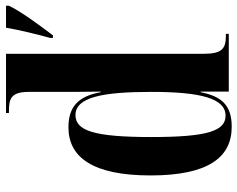

<svg xmlns="http://www.w3.org/2000/svg" viewBox="-98 -702 810 655"><g transform="rotate(-90 307.5 -375.0)"><path d="M505 -609V-600H514C547 -644 593 -705 615 -750V-760H540C533 -719 519 -659 505 -609ZM202 10C277 10 306 -26 320 -96H322V0H519V-10H511C467 -10 451 -25 451 -86V-760H249V-750H256C297 -750 321 -743 321 -683V-577C321 -539 321 -498 322 -437H320C306 -514 270 -547 200 -547C98 -547 36 -464 36 -267C36 -71 97 10 202 10ZM240 -11C188 -11 167 -72 167 -264C167 -461 189 -523 242 -523C302 -523 321 -433 321 -265C321 -96 299 -11 240 -11Z"/></g></svg>

Font: Noto Serif Display ExtraCondensed
Style: Bold
Weight: 700
Width: 2
Designer: Monotype Design Team
Foundry: Monotype Imaging Inc.
Version: Version 2.009